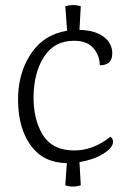

<svg xmlns="http://www.w3.org/2000/svg" viewBox="-20 -616 508 744"><path d="M415 -409Q415 -363 367 -363Q366 -402 341.5 -430Q317 -458 266 -458Q190 -458 150 -395Q110 -332 110 -237Q110 -157 142 -100Q179 -33 268 -33Q341 -33 408 -86Q418 -79 418 -67Q418 -43 379 -19.5Q340 4 288 12L293 102Q261 112 233 102L239 16Q149 15 100.5 -50.5Q52 -116 50 -222Q48 -328 98 -405Q148 -482 240 -497L233 -592Q264 -601 293 -592L288 -500Q347 -499 381 -474Q415 -449 415 -409Z"/></svg>

Font: Karma Light
Style: Regular
Weight: 300
Designer: Joana Correia
Foundry: Indian Type Foundry
Version: Version 1.202;PS 1.0;hotconv 1.0.78;makeotf.lib2.5.61930; tt